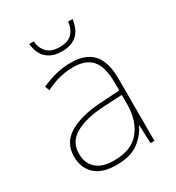

<svg xmlns="http://www.w3.org/2000/svg" viewBox="-175 -824 861 941"><g transform="rotate(-30 255.5 -354.0)"><path d="M264 -537Q346 -537 387 -492.5Q428 -448 428 -350V0H406L402 -103H400Q379 -57 334 -23.5Q289 10 208 10Q129 10 88.5 -28Q48 -66 48 -129Q48 -208 114.5 -247.5Q181 -287 299 -294L402 -300V-343Q402 -433 368 -472.5Q334 -512 264 -512Q224 -512 186.5 -503Q149 -494 106 -472L97 -498Q137 -516 178.5 -526.5Q220 -537 264 -537ZM301 -270Q199 -265 137.5 -232Q76 -199 76 -129Q76 -76 110 -45.5Q144 -15 208 -15Q308 -15 354.5 -72Q401 -129 402 -220V-275ZM379 -718Q365 -606 256 -606Q202 -606 170.5 -634.5Q139 -663 134 -718H159Q163 -678 186.5 -654Q210 -630 256 -630Q305 -630 327.5 -654Q350 -678 354 -718Z"/></g></svg>

Font: Noto Sans Oriya Thin
Style: Regular
Weight: 100
Designer: Amélie Bonet and Sol Matas
Foundry: Google LLC
Version: Version 2.006; ttfautohint (v1.8.4.7-5d5b)